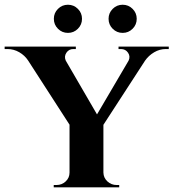

<svg xmlns="http://www.w3.org/2000/svg" viewBox="-51 -799 740 819"><path d="M281.2 -676.3Q263.7 -658.7 238.8 -658.7Q213.9 -658.7 196.3 -676.3Q178.7 -693.8 178.7 -718.8Q178.7 -743.7 196.3 -761.2Q213.9 -778.8 238.8 -778.8Q263.7 -778.8 281.2 -761.2Q298.8 -743.7 298.8 -718.8Q298.8 -693.8 281.2 -676.3ZM514.6 -676.3Q497.1 -658.7 472.2 -658.7Q447.3 -658.7 429.7 -676.3Q412.1 -693.8 412.1 -718.8Q412.1 -743.7 429.7 -761.2Q447.3 -778.8 472.2 -778.8Q497.1 -778.8 514.6 -761.2Q532.2 -743.7 532.2 -718.8Q532.2 -693.8 514.6 -676.3ZM454.6 -600.1H668.9V-589.8H656.2Q629.9 -589.8 606.4 -575.9Q583 -562 567.9 -540.5L390.1 -266.6V-63Q390.6 -40.5 407.2 -25.1Q423.8 -9.8 446.8 -9.8H457.5V0H178.2V-9.8H189.9Q212.9 -9.8 229.2 -25.1Q245.6 -40.5 245.6 -63V-267.1L68.8 -541Q54.7 -562.5 31.2 -576.2Q7.8 -589.8 -19 -589.8H-31.2V-600.1H272.5V-589.8H261.7Q242.7 -589.8 232.2 -574Q221.7 -558.1 229.5 -540.5L362.8 -311L497.6 -540.5Q505.9 -558.6 495.1 -574.2Q484.4 -589.8 465.3 -589.8H454.6Z"/></svg>

Font: Cinzel Bold
Style: Regular
Weight: 700
Designer: Natanael Gama
Version: Version 1.001;PS 001.001;hotconv 1.0.56;makeotf.lib2.0.21325